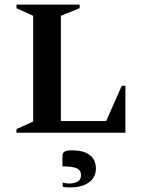

<svg xmlns="http://www.w3.org/2000/svg" viewBox="-20 -580 628 839"><path d="M52 0V-16L125 -49V-511L52 -544V-560H328V-544L246 -511V-51H444L512 -205H528V0ZM288 239Q280 239 270.5 238.5Q261 238 254 236V218Q261 220 268.5 221Q276 222 281 222Q306 222 320 213Q334 204 334 186Q334 163 314.5 155Q295 147 253 147V98Q253 89 261.5 83Q270 77 294 77Q346 77 372.5 97.5Q399 118 399 156Q399 196 368 217.5Q337 239 288 239Z"/></svg>

Font: Spectral SC SemiBold
Style: Regular
Weight: 600
Designer: Jean-Baptiste Levee
Foundry: Production Type
Version: Version 2.001